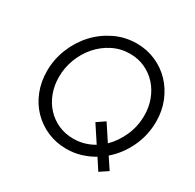

<svg xmlns="http://www.w3.org/2000/svg" viewBox="-160 -887 1113 1095"><g transform="rotate(30 396.5 -339.0)"><path d="M759 -380Q759 -290 721.5 -210.5Q684 -131 621 -77Q633 -58 645.5 -40Q658 -22 670 -3L616 33Q604 15 592.5 -3Q581 -21 569 -39Q528 -15 484 -2Q440 11 392 11Q324 11 266.5 -14Q209 -39 166 -83Q123 -127 99 -188Q75 -249 75 -320Q75 -396 103.5 -467Q132 -538 181.5 -592Q231 -646 298 -678.5Q365 -711 442 -711Q509 -711 567 -685.5Q625 -660 667.5 -615.5Q710 -571 734.5 -510.5Q759 -450 759 -380ZM513 -240 582 -135Q627 -179 655 -241.5Q683 -304 683 -376Q683 -431 665 -479Q647 -527 614.5 -563Q582 -599 537 -620Q492 -641 438 -641Q377 -641 324.5 -614.5Q272 -588 233.5 -544Q195 -500 173 -443Q151 -386 151 -324Q151 -267 169.5 -218.5Q188 -170 221 -134.5Q254 -99 299 -79Q344 -59 397 -59Q468 -59 531 -96Q513 -123 495.5 -150Q478 -177 460 -204Q474 -213 486.5 -222Q499 -231 513 -240Z"/></g></svg>

Font: Rosa Sans Light
Style: Italic
Weight: 300
Italic angle: -12°
Designer: Pentagram / MCKL
Foundry: Pentagram / MCKL
Version: Version 1.005;September 16, 2019;FontCreator 11.5.0.2425 64-